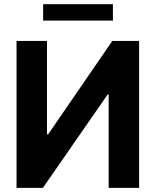

<svg xmlns="http://www.w3.org/2000/svg" viewBox="-20 -904 749 924"><path d="M206.1 -707V-257.8H211.9L520.5 -707H649.4V0H502.9V-449.2H498L186.5 0H59.6V-707ZM523.4 -804.7H187.5V-883.8H523.4Z"/></svg>

Font: Pretendard GOV
Style: Bold
Weight: 700
Designer: Base glyphs from Inter by Rasmus Andersson; Hangeul glyphs from Noto Sans CJK(Source Han Sans) by Jang Soo-young and Kan
Foundry: Kil Hyung-jin
Version: Version 1.309